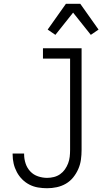

<svg xmlns="http://www.w3.org/2000/svg" viewBox="-20 -991 543 1019"><path d="M230 8Q206 8 182 4Q158 0 136.5 -11Q115 -22 98 -39Q81 -56 69.5 -77.5Q58 -99 52.5 -122.5Q47 -146 47 -171V-176H108V-172Q108 -147 116 -123Q124 -99 141 -81Q158 -63 182 -55Q206 -47 230 -47Q248 -47 266 -51.5Q284 -56 299 -66.5Q314 -77 324.5 -92Q335 -107 341.5 -124Q348 -141 350 -159Q352 -177 352 -195V-680H208V-735H413V-195Q413 -169 409.5 -143.5Q406 -118 395.5 -94Q385 -70 368.5 -49.5Q352 -29 329.5 -16Q307 -3 281.5 2.5Q256 8 230 8ZM274 -806 233 -834 330 -971H406L503 -834L462 -806L368 -924Z"/></svg>

Font: Iosevka Fixed SS04 Light
Style: Regular
Weight: 300
Monospace: yes
Designer: Belleve Invis
Foundry: Belleve Invis
Version: Version 32.5.0